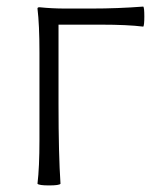

<svg xmlns="http://www.w3.org/2000/svg" viewBox="-20 -559 484 584"><path d="M129 5Q99 5 94 0Q100 -50 100 -133V-266V-400Q100 -484 94 -533Q94 -537 100 -537Q138 -533 179 -533H258Q338 -533 416 -539Q419 -535 419 -509Q419 -483 416 -478Q368 -484 287 -484H158V-242Q158 -90 164 0Q160 5 129 5Z"/></svg>

Font: GenSekiGothic TW L
Style: Regular
Weight: 300
Version: Version 1.501;PS 1;hotconv 16.6.51;makeotf.lib2.5.65220